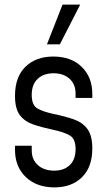

<svg xmlns="http://www.w3.org/2000/svg" viewBox="-20 -800 464 832"><path d="M216 12Q138.5 12 91.8 -32.8Q45 -77.5 45 -151V-168.5H117.5V-148Q117.5 -108.5 144.2 -84.5Q171 -60.5 215 -60.5Q257 -60.5 282.2 -84.5Q307.5 -108.5 307.5 -154Q307.5 -198.5 282.5 -213Q257.5 -227.5 213 -237Q163.5 -247.5 125.5 -260.2Q87.5 -273 66.2 -300.8Q45 -328.5 45 -384.5Q45 -467 90.5 -511Q136 -555 211 -555Q288.5 -555 334.2 -510.2Q380 -465.5 380 -392.5V-375.5H307.5V-395Q307.5 -434.5 281.5 -458.5Q255.5 -482.5 212 -482.5Q169 -482.5 143.2 -458.2Q117.5 -434 117.5 -388.5Q117.5 -344 142.5 -329.8Q167.5 -315.5 213 -306Q261.5 -296 299.2 -283Q337 -270 358.5 -241.5Q380 -213 380 -157Q380 -75.5 335 -31.8Q290 12 216 12ZM183.5 -608 251 -780H327.5L239.5 -608Z"/></svg>

Font: Mohave
Style: Regular
Weight: 400
Designer: Gumpita Rahayu
Foundry: Tokotype
Version: Version 2.003; ttfautohint (v1.8.3)